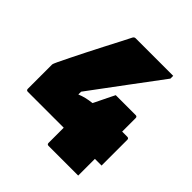

<svg xmlns="http://www.w3.org/2000/svg" viewBox="-188 -838 976 976"><g transform="rotate(45 300.0 -350.0)"><path d="M368 -424H511Q522 -424 522 -413V-316H559Q570 -316 570 -305V-120H522V0H309Q298 0 298 -11V-120H40Q29 -120 29 -131V-306Q29 -310 40 -333.5Q51 -357 69.5 -394Q88 -431 109.5 -474Q131 -517 153 -559Q175 -601 193 -636Q211 -671 221 -691Q226 -700 235 -700H505V-680Q443 -597 374 -504.5Q305 -412 231 -312V-292Q266 -307 313 -312Q323 -332 335 -357Q347 -382 356.5 -401Q366 -420 368 -424Z"/></g></svg>

Font: Recursive Sn Lnr St XBk
Style: Regular
Weight: 1000
Version: Version 1.079;hotconv 1.0.112;makeotfexe 2.5.65598; ttfautoh